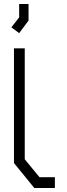

<svg xmlns="http://www.w3.org/2000/svg" viewBox="-20 -942 335 962"><path d="M152 0 50 -125V-700H104V-144L178 -54H255V0ZM37 -805 76 -855V-922H123V-839L76 -776Z"/></svg>

Font: Turret Road
Style: Regular
Weight: 400
Designer: Noponies
Foundry: Noponies
Version: Version 1.001; ttfautohint (v1.8)